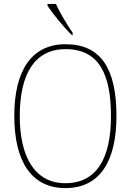

<svg xmlns="http://www.w3.org/2000/svg" viewBox="-20 -951 669 981"><path d="M348 -771H351V-784C325 -822 285 -886 266 -931H223V-921C246 -886 309 -807 348 -771ZM314 10C493 10 575 -131 575 -358C575 -597 498 -725 315 -725C143 -725 53 -593 53 -359C53 -129 139 10 314 10ZM314 -15C159 -15 81 -147 81 -358C81 -573 157 -700 315 -700C485 -700 547 -573 547 -358C547 -145 476 -15 314 -15Z"/></svg>

Font: Noto Serif Thai SemiCondensed Thin
Style: Regular
Weight: 100
Width: 4
Designer: Monotype Design Team
Foundry: Monotype Imaging Inc.
Version: Version 2.002